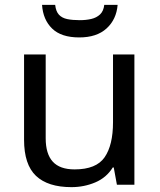

<svg xmlns="http://www.w3.org/2000/svg" viewBox="-20 -760 658 790"><path d="M533 -536V0H461L448 -71H444Q418 -29 372 -9.5Q326 10 274 10Q177 10 128 -36.5Q79 -83 79 -185V-536H168V-191Q168 -127 197 -95Q226 -63 287 -63Q376 -63 410.5 -113Q445 -163 445 -257V-536ZM464 -740Q459 -680 418.5 -643Q378 -606 306 -606Q232 -606 194.5 -642.5Q157 -679 153 -740H207Q210 -713 222.5 -699.5Q235 -686 256.5 -681.5Q278 -677 308 -677Q334 -677 355.5 -682Q377 -687 391.5 -700.5Q406 -714 409 -740Z"/></svg>

Font: Noto Sans Kawi
Style: Regular
Weight: 400
Designer: Fadhl Haqq
Version: Version 1.000